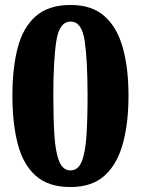

<svg xmlns="http://www.w3.org/2000/svg" viewBox="-20 -744 568 774"><path d="M264 10Q175 10 124 -35.5Q73 -81 51.5 -164Q30 -247 30 -359Q30 -470 51.5 -552Q73 -634 124.5 -679Q176 -724 265 -724Q350 -724 401 -679Q452 -634 475 -552Q498 -470 498 -358Q498 -247 475 -164Q452 -81 401 -35.5Q350 10 264 10ZM264 -57Q295 -57 309.5 -93Q324 -129 328.5 -196Q333 -263 333 -358Q333 -500 321.5 -578.5Q310 -657 265 -657Q219 -657 207 -578.5Q195 -500 195 -358Q195 -263 199.5 -196Q204 -129 219 -93Q234 -57 264 -57Z"/></svg>

Font: Noto Serif Myanmar SemiCondensed ExtraBold
Style: Regular
Weight: 800
Width: 4
Designer: Ben Mitchell and the Monotype Design Team
Foundry: Monotype Imaging Inc.
Version: Version 2.106; ttfautohint (v1.8.4.7-5d5b)